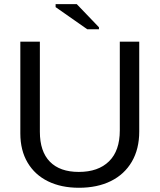

<svg xmlns="http://www.w3.org/2000/svg" viewBox="-20 -887 762 917"><path d="M356.9 9.8Q272.5 9.8 209.5 -21Q146.5 -51.8 111.8 -110.4Q77.1 -168.9 77.1 -250V-688H170.4V-257.8Q170.4 -163.6 218.3 -114.7Q266.1 -65.9 356.4 -65.9Q449.2 -65.9 500.7 -116.5Q552.2 -167 552.2 -264.2V-688H645V-258.8Q645 -175.3 609.6 -114.7Q574.2 -54.2 509.5 -22.2Q444.8 9.8 356.9 9.8ZM397 -747.1 245.6 -853V-867.2H346.7L452.6 -756.8V-747.1Z"/></svg>

Font: Liberation Sans
Style: Regular
Weight: 400
Designer: Steve Matteson
Foundry: Ascender Corporation
Version: Version 2.00.1